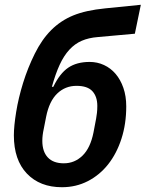

<svg xmlns="http://www.w3.org/2000/svg" viewBox="-20 -771 609 803"><path d="M239 12Q147 12 92.5 -45Q38 -102 38 -205Q38 -243 47.5 -302Q57 -361 76.5 -424Q96 -487 125.5 -546.5Q155 -606 194 -645Q234 -685 286.5 -706.5Q339 -728 420 -736L569 -751L544 -630L389 -616Q351 -613 322 -600.5Q293 -588 270 -563Q247 -538 229.5 -500Q212 -462 197 -408H203Q230 -464 265.5 -488Q301 -512 355 -512Q387 -512 415 -499Q443 -486 463.5 -462Q484 -438 496 -403.5Q508 -369 508 -326Q508 -253 488 -191Q468 -129 432.5 -84Q397 -39 347.5 -13.5Q298 12 239 12ZM247 -88Q292 -88 325 -120Q358 -152 371 -217L382 -275Q384 -286 385.5 -299Q387 -312 387 -328Q387 -367 366.5 -389.5Q346 -412 300 -412Q253 -412 219.5 -380Q186 -348 173 -283L163 -232Q157 -205 157 -182Q157 -137 180 -112.5Q203 -88 247 -88Z"/></svg>

Font: IBM Plex Sans SmBld
Style: Italic
Weight: 600
Italic angle: -11°
Designer: Mike Abbink, Paul van der Laan, Pieter van Rosmalen
Foundry: Bold Monday
Version: Version 3.005